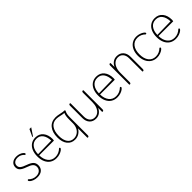

<svg xmlns="http://www.w3.org/2000/svg" viewBox="247 -1989 3422 3422"><g transform="rotate(-45 1957.5 -278.0)"><path d="M34 -65Q34 -83 54 -83Q81 -53 118 -36.5Q155 -20 196 -20Q253 -20 287.5 -50Q322 -80 322 -130Q322 -173 291.5 -201.5Q261 -230 186 -255Q107 -282 74.5 -314Q42 -346 42 -394Q42 -452 82 -486Q122 -520 189 -520Q233 -520 268 -506.5Q303 -493 323.5 -474.5Q344 -456 344 -445Q344 -427 324 -427Q296 -459 264 -474.5Q232 -490 192 -490Q139 -490 109.5 -465Q80 -440 80 -398Q80 -359 111 -333.5Q142 -308 220 -281Q296 -254 328 -220Q360 -186 360 -132Q360 -65 317 -27.5Q274 10 198 10Q151 10 113.5 -3.5Q76 -17 55 -35.5Q34 -54 34 -65Z M456 -256Q456 -336 482 -395.5Q508 -455 556 -487.5Q604 -520 669 -520Q763 -520 816.5 -454.5Q870 -389 870 -280Q870 -259 866 -246H494Q496 -142 545 -81Q594 -20 679 -20Q767 -20 835 -86Q845 -86 850 -81.5Q855 -77 855 -71Q855 -58 831 -38.5Q807 -19 767 -4.5Q727 10 679 10Q611 10 561 -22Q511 -54 483.5 -114Q456 -174 456 -256ZM832 -280Q828 -378 786 -434Q744 -490 667 -490Q587 -490 541.5 -431Q496 -372 494 -274ZM703 -700H747L654 -562H638Z M1390 -479Q1373 -447 1366.5 -416Q1360 -385 1360 -322V109Q1360 144 1336 144Q1330 144 1323 140V-96Q1294 -46 1249 -18Q1204 10 1146 10Q1055 10 1001.5 -57Q948 -124 948 -242Q948 -369 1008.5 -444.5Q1069 -520 1180 -520Q1205 -520 1227 -516.5Q1249 -513 1283 -506Q1315 -499 1337 -495.5Q1359 -492 1384 -492ZM1346 -462Q1322 -463 1296 -469Q1270 -475 1264 -476Q1233 -483 1212 -486.5Q1191 -490 1169 -490Q1081 -490 1033.5 -423Q986 -356 986 -242Q986 -137 1028 -78.5Q1070 -20 1146 -20Q1197 -20 1237.5 -46.5Q1278 -73 1300.5 -119.5Q1323 -166 1323 -225V-322Q1323 -367 1328 -401Q1333 -435 1346 -462Z M1508 -173V-479Q1508 -514 1532 -514Q1538 -514 1545 -510V-173Q1545 -103 1580 -62Q1615 -21 1674 -21Q1722 -21 1758.5 -49.5Q1795 -78 1815 -129Q1835 -180 1835 -247V-479Q1835 -514 1859 -514Q1865 -514 1872 -510V-31Q1872 4 1848 4Q1842 4 1835 0V-102Q1814 -52 1772.5 -21Q1731 10 1674 10Q1598 10 1553 -39.5Q1508 -89 1508 -173Z M1990 -256Q1990 -336 2016 -395.5Q2042 -455 2090 -487.5Q2138 -520 2203 -520Q2297 -520 2350.5 -454.5Q2404 -389 2404 -280Q2404 -259 2400 -246H2028Q2030 -142 2079 -81Q2128 -20 2213 -20Q2301 -20 2369 -86Q2379 -86 2384 -81.5Q2389 -77 2389 -71Q2389 -58 2365 -38.5Q2341 -19 2301 -4.5Q2261 10 2213 10Q2145 10 2095 -22Q2045 -54 2017.5 -114Q1990 -174 1990 -256ZM2366 -280Q2362 -378 2320 -434Q2278 -490 2201 -490Q2121 -490 2075.5 -431Q2030 -372 2028 -274Z M2520 0V-479Q2520 -514 2544 -514Q2550 -514 2557 -510V-408Q2578 -458 2620 -489Q2662 -520 2720 -520Q2797 -520 2842.5 -470Q2888 -420 2888 -335V-31Q2888 4 2864 4Q2858 4 2851 0V-335Q2851 -406 2815.5 -447.5Q2780 -489 2720 -489Q2671 -489 2634 -460.5Q2597 -432 2577 -381Q2557 -330 2557 -263V-31Q2557 4 2533 4Q2527 4 2520 0Z M2992 -255Q2992 -335 3020 -395Q3048 -455 3098 -487.5Q3148 -520 3213 -520Q3257 -520 3296 -506Q3335 -492 3359 -473.5Q3383 -455 3383 -444Q3383 -426 3363 -426Q3298 -490 3213 -490Q3127 -490 3078.5 -427Q3030 -364 3030 -255Q3030 -146 3078.5 -83Q3127 -20 3213 -20Q3298 -20 3363 -84Q3383 -84 3383 -66Q3383 -55 3359 -36.5Q3335 -18 3296 -4Q3257 10 3213 10Q3148 10 3098 -22.5Q3048 -55 3020 -115Q2992 -175 2992 -255Z M3463 -256Q3463 -336 3489 -395.5Q3515 -455 3563 -487.5Q3611 -520 3676 -520Q3770 -520 3823.5 -454.5Q3877 -389 3877 -280Q3877 -259 3873 -246H3501Q3503 -142 3552 -81Q3601 -20 3686 -20Q3774 -20 3842 -86Q3852 -86 3857 -81.5Q3862 -77 3862 -71Q3862 -58 3838 -38.5Q3814 -19 3774 -4.5Q3734 10 3686 10Q3618 10 3568 -22Q3518 -54 3490.5 -114Q3463 -174 3463 -256ZM3839 -280Q3835 -378 3793 -434Q3751 -490 3674 -490Q3594 -490 3548.5 -431Q3503 -372 3501 -274Z"/></g></svg>

Font: Thasadith
Style: Regular
Weight: 400
Designer: Cadson Demak Co.,Ltd.
Foundry: Cadson Demak Co.,Ltd.
Version: Version 1.000; ttfautohint (v1.6)